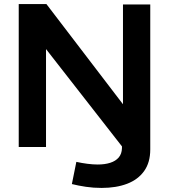

<svg xmlns="http://www.w3.org/2000/svg" viewBox="-20 -722 830 943"><path d="M72 0V-702H208L584 -210V-700H718V12Q718 76 688 118Q658 160 604.5 180.5Q551 201 479 201Q439 201 402 195.5Q365 190 333 182L355 73Q382 79 409.5 82.5Q437 86 460 86Q495 86 521.5 77.5Q548 69 563 51.5Q578 34 579 6V-3L206 -481V0Z"/></svg>

Font: Georama SemiExpanded SemiBold
Style: Regular
Weight: 600
Width: 6
Designer: Jean-Baptiste Levee
Foundry: Production Type
Version: Version 1.001